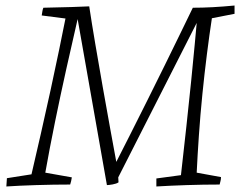

<svg xmlns="http://www.w3.org/2000/svg" viewBox="-20 -668 883 695"><path d="M3 7Q4 -1 4 -8Q4 -15 5 -23L94 -37Q110 -106 128 -184.5Q146 -263 163 -341.5Q180 -420 194 -487.5Q208 -555 217 -601L131 -612Q132 -619 133.5 -627.5Q135 -636 137 -640Q193 -641 238.5 -642.5Q284 -644 303 -645Q312 -585 325 -508.5Q338 -432 352 -352.5Q366 -273 379 -202Q392 -131 401 -82Q422 -123 451 -180.5Q480 -238 512.5 -303Q545 -368 576.5 -432Q608 -496 634.5 -550.5Q661 -605 678 -640Q713 -640 750 -642Q787 -644 829 -648Q829 -641 829 -633.5Q829 -626 829 -618L747 -602Q738 -543 729 -472Q720 -401 712.5 -326Q705 -251 700 -178.5Q695 -106 692 -43L780 -27Q780 -19 778 -12Q776 -5 775 0Q717 0 656 2Q595 4 546 7Q546 0 546 -7Q546 -14 546 -22L635 -34Q645 -121 654.5 -209Q664 -297 672 -375Q680 -453 685 -508.5Q690 -564 692 -585L408 -26L409 -8Q402 -3 388 -0.5Q374 2 367 2L261 -599Q242 -517 220.5 -420.5Q199 -324 179 -226Q159 -128 144 -43L240 -26Q239 -19 237.5 -12.5Q236 -6 234 0Q175 0 111 2Q47 4 3 7Z"/></svg>

Font: Labrada Lght
Style: Italic
Weight: 300
Italic angle: -7°
Designer: Mercedes Jáuregui
Foundry: Omnibus-Type Team
Version: Version 1.000; ttfautohint (v1.8.4.7-5d5b)